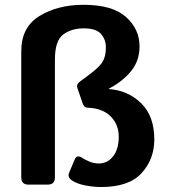

<svg xmlns="http://www.w3.org/2000/svg" viewBox="-20 -750 693 780"><path d="M95.7 0Q66.4 0 66.4 -29.3V-542Q66.4 -640.1 140.9 -685.3Q215.3 -730.5 319.3 -730.5Q436.5 -730.5 491.7 -681.2Q546.9 -631.8 546.9 -561.5Q546.9 -503.9 513.2 -461.9Q479.5 -419.9 421.9 -389.6V-388.2Q500 -382.8 553.5 -330.6Q606.9 -278.3 606.9 -183.6Q606.9 -103.5 555.4 -46.9Q503.9 9.8 390.6 9.8Q360.4 9.8 327.1 3.4Q293.9 -2.9 272.9 -16.6Q252.9 -29.3 260.7 -47.9L283.2 -101.6Q292.5 -124 315.4 -107.9Q325.2 -101.1 343.5 -93.5Q361.8 -85.9 380.9 -85.9Q417 -85.9 439.7 -115.2Q462.4 -144.5 462.4 -194.8Q462.4 -244.1 429.4 -277.3Q396.5 -310.5 335 -312.5Q321.8 -313 315.9 -329.6L293.9 -394Q289.6 -407.7 305.7 -419.4L333 -439.5Q381.8 -475.1 396 -497.8Q410.2 -520.5 410.2 -557.1Q410.2 -589.8 390.1 -612.3Q370.1 -634.8 320.3 -634.8Q269.5 -634.8 236.3 -609.4Q203.1 -584 203.1 -507.8V-29.3Q203.1 0 173.8 0Z"/></svg>

Font: Istok
Style: Bold
Weight: 700
Designer: Andrey V. Panov
Foundry: Andrey V. Panov
Version: Version 1.0.1